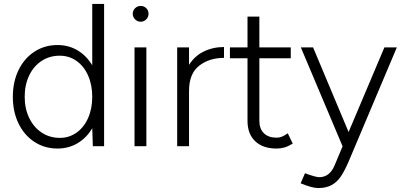

<svg xmlns="http://www.w3.org/2000/svg" viewBox="-20 -740 2039 972"><path d="M447 -93V-720H507V0H450ZM45 -250Q45 -326 74 -385.5Q103 -445 154.5 -478.5Q206 -512 271 -512Q334 -512 383 -478.5Q432 -445 459.5 -385.5Q487 -326 487 -250Q487 -174 459.5 -114.5Q432 -55 383 -21.5Q334 12 271 12Q206 12 154.5 -21.5Q103 -55 74 -114.5Q45 -174 45 -250ZM447 -250Q447 -310 426 -357.5Q405 -405 367.5 -431.5Q330 -458 282 -458Q231 -458 190.5 -431.5Q150 -405 127.5 -357.5Q105 -310 105 -250Q105 -190 128 -142.5Q151 -95 191.5 -68.5Q232 -42 283 -42Q330 -42 367.5 -68.5Q405 -95 426 -142.5Q447 -190 447 -250Z M661 -500H721V0H661ZM652 -670Q652 -687 664 -698.5Q676 -710 692 -710Q709 -710 720.5 -698.5Q732 -687 732 -670Q732 -654 720.5 -642Q709 -630 692 -630Q676 -630 664 -642Q652 -654 652 -670Z M1114 -502V-447Q1039 -447 988 -407Q937 -367 937 -280L902 -274Q902 -351 931.5 -402.5Q961 -454 1009 -478Q1057 -502 1114 -502ZM877 -500H937V0H877Z M1233 -128V-656H1293V-128Q1293 -88 1316 -65.5Q1339 -43 1380 -43Q1393 -43 1404.5 -47Q1416 -51 1437 -65L1462 -13Q1437 2 1418.5 7Q1400 12 1380 12Q1311 12 1272 -25Q1233 -62 1233 -128ZM1144 -500H1452V-445H1144Z M1502 188 1524 137Q1578 157 1596 157Q1649 157 1674 97L1731 -39L1926 -500H1989L1744 80Q1724 126 1705 154Q1686 182 1658.5 197Q1631 212 1591 212Q1575 212 1553 206Q1531 200 1502 188ZM1503 -500H1565L1758 -40L1775 0H1714Z"/></svg>

Font: Oak Sans Light
Style: Regular
Weight: 400
Designer: Erik Kennedy, Walven
Foundry: Erik Kennedy, Walven
Version: Version 1.100;Glyphs 3.1.2 (3151)